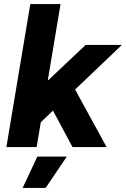

<svg xmlns="http://www.w3.org/2000/svg" viewBox="-20 -720 617 940"><path d="M128.3 -700H276.4L159.4 0H11.3ZM101 -218.6 399.2 -500H576.6L174.8 -116.9ZM212.4 -228.9 321.4 -329.7 501.9 0H335ZM162.8 46.7H307L203.5 200H90.9Z"/></svg>

Font: Oak Sans Light Italic
Style: Regular
Weight: 400
Italic angle: -9.5°
Foundry: Erik Kennedy, Walven
Version: Version 1.000;Glyphs 3.1.2 (3151)